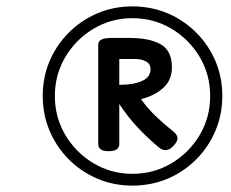

<svg xmlns="http://www.w3.org/2000/svg" viewBox="-20 -1010 723 602"><path d="M395 -428Q337 -428 286 -449.5Q235 -471 196 -510Q157 -549 135.5 -600Q114 -651 114 -709Q114 -768 135.5 -818.5Q157 -869 196 -908Q235 -947 286 -968.5Q337 -990 395 -990Q454 -990 505 -968.5Q556 -947 595 -908Q634 -869 655.5 -818.5Q677 -768 677 -709Q677 -651 655.5 -600Q634 -549 595 -510Q556 -471 505 -449.5Q454 -428 395 -428ZM395 -465Q462 -465 517.5 -498Q573 -531 606 -586.5Q639 -642 639 -709Q639 -776 606 -831.5Q573 -887 517.5 -920Q462 -953 395 -953Q329 -953 273.5 -920Q218 -887 185 -831.5Q152 -776 152 -709Q152 -642 185 -586.5Q218 -531 273.5 -498Q329 -465 395 -465ZM320 -536Q303 -536 295.5 -542Q288 -548 288 -558V-870Q288 -891 327 -891H387Q449 -891 484 -871Q519 -851 519 -799Q519 -759 492 -734.5Q465 -710 422 -699Q445 -668 469.5 -644.5Q494 -621 522 -599Q535 -589 536.5 -578.5Q538 -568 525 -554Q502 -528 478 -548Q444 -576 412.5 -609.5Q381 -643 354 -684V-558Q354 -548 346.5 -542Q339 -536 320 -536ZM354 -744Q398 -744 425 -756Q452 -768 452 -793Q452 -810 437.5 -817.5Q423 -825 404 -825H354Z"/></svg>

Font: Playwrite GB J
Style: Italic
Weight: 400
Italic angle: -7.01216°
Designer: Veronika Burian, José Scaglione
Foundry: TypeTogether
Version: Version 1.002